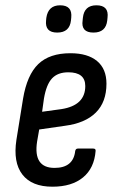

<svg xmlns="http://www.w3.org/2000/svg" viewBox="-20 -697 437 725"><path d="M178 8Q100 8 64.5 -38Q29 -84 42 -169L67 -324Q82 -414 124.5 -455Q167 -496 246 -496Q311 -496 346.5 -466.5Q382 -437 382 -381Q382 -312 342 -272Q302 -232 225 -222L128 -208L120 -162Q105 -63 186 -63Q257 -63 264 -127Q266 -136 274 -136H332Q342 -136 341 -127Q336 -62 293.5 -27Q251 8 178 8ZM139 -275 212 -285Q302 -299 302 -372Q302 -424 238 -424Q198 -424 176.5 -401Q155 -378 146 -325ZM333 -574Q285 -574 292 -620L293 -630Q298 -677 344 -677Q392 -677 386 -630L385 -620Q380 -574 333 -574ZM196 -574Q149 -574 154 -620L155 -630Q162 -677 207 -677Q254 -677 249 -630L248 -620Q243 -574 196 -574Z"/></svg>

Font: Sofia Sans Condensed Medium
Style: Italic
Weight: 500
Italic angle: -9°
Designer: Botio Nikoltchev, Ani Petrova
Foundry: lettersoup
Version: Version 4.101; ttfautohint (v1.8.4.7-5d5b)